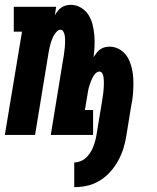

<svg xmlns="http://www.w3.org/2000/svg" viewBox="-28 -558 648 794"><path d="M279 216V114Q291 114 304 109Q317 104 327 95Q337 86 344.5 74.5Q352 63 357 50.5Q362 38 365.5 25.5Q369 13 371 0Q377 -35 382.5 -70Q388 -105 394 -139Q395 -148 396.5 -156Q398 -164 399 -172.5Q400 -181 400.5 -189.5Q401 -198 401.5 -206.5Q402 -215 401.5 -223Q401 -231 400 -239Q399 -247 395 -254.5Q391 -262 383 -262Q376 -262 370 -257Q364 -252 360 -246Q356 -240 353 -233.5Q350 -227 347.5 -220.5Q345 -214 343 -207.5Q341 -201 339 -194.5Q337 -188 336 -181Q335 -174 334 -168L323 -103H357V0H182L233 -312Q235 -321 236 -329Q237 -337 238 -345.5Q239 -354 240 -362.5Q241 -371 241 -379.5Q241 -388 241 -396Q241 -404 239.5 -412Q238 -420 234 -427.5Q230 -435 222 -435Q215 -435 209.5 -430Q204 -425 199.5 -419Q195 -413 192 -406.5Q189 -400 186.5 -393.5Q184 -387 182 -380.5Q180 -374 178.5 -367.5Q177 -361 175.5 -354Q174 -347 173 -341L117 0H-8L63 -427H29V-530H204L199 -495Q204 -504 210.5 -512.5Q217 -521 226 -527Q235 -533 245 -535.5Q255 -538 265 -538Q287 -538 306.5 -526.5Q326 -515 337.5 -497Q349 -479 354.5 -457.5Q360 -436 362 -413.5Q364 -391 363 -368Q362 -345 359 -322Q365 -331 371.5 -339.5Q378 -348 386.5 -354Q395 -360 405 -362.5Q415 -365 425 -365Q444 -365 460.5 -357Q477 -349 488.5 -336Q500 -323 507 -306.5Q514 -290 518 -272Q522 -254 523 -235.5Q524 -217 523.5 -198Q523 -179 521 -160Q519 -141 515 -123L495 0Q491 27 483 53.5Q475 80 461.5 105Q448 130 428.5 152Q409 174 384.5 189Q360 204 333 210Q306 216 279 216Z"/></svg>

Font: Iosevka Slab XBdEx
Style: Italic
Weight: 800
Width: 7
Italic angle: -9°
Monospace: yes
Designer: Belleve Invis
Foundry: Belleve Invis
Version: Version 11.1.1; ttfautohint (v1.8.3)